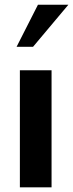

<svg xmlns="http://www.w3.org/2000/svg" viewBox="-20 -800 312 820"><path d="M272 -779.8 121.1 -600.1H50.8L142.1 -779.8ZM200.2 0H64.9V-500H200.2Z"/></svg>

Font: Perun
Style: Bold
Weight: 700
Foundry: Copyright (c) Stefan Peev, Context Ltd, 2016
Version: Version 1.0000